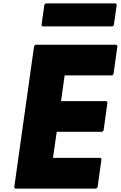

<svg xmlns="http://www.w3.org/2000/svg" viewBox="-20 -1093 705 1120"><path d="M665 -825 659 -832H187L179 -825L63 0L69 7H541L549 0L572 -165L566 -172H289L311 -324H576L584 -331L607 -496L601 -503H336L357 -653H634L642 -660ZM247 -1073 239 -1066 222 -946 228 -939H636L644 -946L661 -1066L655 -1073Z"/></svg>

Font: Hussar Woodtype
Style: BlkObl
Weight: 900
Foundry: Cannot Into Space Fonts
Version: Version 1.07